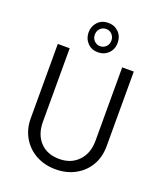

<svg xmlns="http://www.w3.org/2000/svg" viewBox="-163 -1015 961 1127"><g transform="rotate(20 317.5 -451.0)"><path d="M196.3 -23.4Q142.6 -52.7 111.3 -105.5Q80.1 -159.2 80.1 -224.6V-690.4H154.3V-231.4Q154.3 -152.3 198.2 -105.5Q242.2 -58.6 318.4 -58.6Q391.6 -58.6 436.5 -105.5Q482.4 -153.3 482.4 -231.4V-690.4H554.7V-224.6Q554.7 -156.2 524.4 -104.5Q494.1 -52.7 440.4 -23.4Q386.7 5.9 318.4 5.9Q251 5.9 196.3 -23.4ZM252 -751Q226.6 -778.3 226.6 -816.4Q226.6 -854.5 252 -881.8Q277.3 -908.2 317.4 -908.2Q356.4 -908.2 382.8 -881.8Q408.2 -856.4 408.2 -816.4Q408.2 -776.4 382.8 -751Q356.4 -724.6 317.4 -724.6Q277.3 -724.6 252 -751ZM354.5 -778.3Q369.1 -793 369.1 -816.4Q369.1 -838.9 354.5 -854.5Q339.8 -870.1 317.4 -870.1Q294.9 -870.1 280.3 -854.5Q265.6 -838.9 265.6 -816.4Q265.6 -793 280.3 -778.3Q295.9 -762.7 317.4 -762.7Q338.9 -762.7 354.5 -778.3Z"/></g></svg>

Font: DINish
Style: Regular
Weight: 400
Designer: Bert Driehuis
Foundry: Playbeing
Version: Version 3.008; git-95204e4c-release